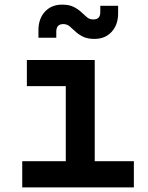

<svg xmlns="http://www.w3.org/2000/svg" viewBox="-20 -809 640 829"><path d="M76 0V-113H264V-437H96V-550H389V-113H558V0ZM388 -641Q357 -641 337.5 -651Q318 -661 305 -673.5Q292 -686 280.5 -695.5Q269 -705 253 -705Q223 -705 223 -672V-646H146V-679Q146 -728 174 -758.5Q202 -789 248 -789Q279 -789 298.5 -779Q318 -769 331 -756.5Q344 -744 355.5 -734.5Q367 -725 383 -725Q413 -725 413 -756V-784H490V-751Q490 -702 462 -671.5Q434 -641 388 -641Z"/></svg>

Font: JetBrains Mono NL
Style: Bold
Weight: 700
Monospace: yes
Designer: Philipp Nurullin, Konstantin Bulenkov
Foundry: JetBrains
Version: Version 2.305; ttfautohint (v1.8.4.7-5d5b)